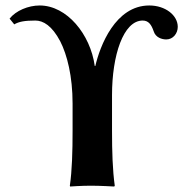

<svg xmlns="http://www.w3.org/2000/svg" viewBox="-20 -678 689 701"><path d="M245 -200C245 -125 243 -54 235 0L236 3C236 3 277 0 312 0C346 0 397 3 397 3L399 0C391 -57 389 -125 389 -200V-331C389 -475 430 -603 501 -603C523 -603 533 -587 541 -564C548 -541 571 -534 587 -534C612 -534 629 -556 629 -580C629 -622 584 -658 525 -658C401 -658 345 -510 328 -437H326C310 -553 224 -658 125 -658C83 -658 38 -639 15 -610L32 -589C49 -599 70 -603 109 -603C138 -603 170 -584 200 -527C225 -478 245 -400 245 -300Z"/></svg>

Font: Libertinus Sans
Style: Bold
Weight: 700
Designer: Philipp H. Poll, Khaled Hosny
Foundry: Caleb Maclennan
Version: Version 7.050;RELEASE